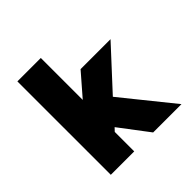

<svg xmlns="http://www.w3.org/2000/svg" viewBox="-177 -842 997 997"><g transform="rotate(-45 322.0 -343.0)"><path d="M259 -143 276 -161 398 0H606L381 -279L584 -499H364L259 -378V-686H87V0H259Z"/></g></svg>

Font: Maven Pro
Style: Black
Weight: 900
Designer: Joe Prince
Foundry: Joe Prince
Version: Version 1.003